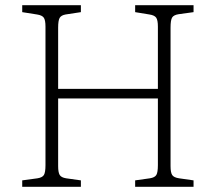

<svg xmlns="http://www.w3.org/2000/svg" viewBox="-20 -723 835 743"><path d="M66 0V-25L125 -33Q144 -36 150 -46Q156 -56 156 -84V-620Q156 -645 149.5 -654.5Q143 -664 123 -667L66 -676V-703H293V-676L234 -667Q217 -664 211 -654Q205 -644 205 -616V-379H591V-620Q591 -645 584.5 -654.5Q578 -664 558 -667L503 -676V-703H729V-676L671 -668Q652 -665 646 -655Q640 -645 640 -616V-80Q640 -55 646.5 -45.5Q653 -36 673 -33L729 -25V0H503V-25L560 -33Q579 -36 585 -46Q591 -56 591 -84V-342H205V-80Q205 -56 211 -46Q217 -36 236 -33L293 -25V0Z"/></svg>

Font: Literata 18pt ExtraLight
Style: Regular
Weight: 250
Designer: Latin by Veronika Burian and Jose Scaglione. Greek by Irene Vlachou. Cyrillic by Vera Evstafieva.
Foundry: TypeTogether
Version: Version 3.103;gftools[0.9.29]